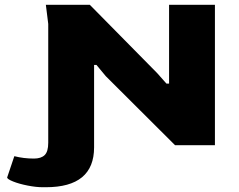

<svg xmlns="http://www.w3.org/2000/svg" viewBox="-20 -608 1000 804"><path d="M10 135 40 46Q79 56 122 56Q152 56 167 41.5Q182 27 182 -10V-508L172 -588H356L638 -302L677 -258H688V-588H880V0H713L423 -289L384 -336H374V9Q374 176 172 176H159Q131 176 95.5 169Q60 162 35 152Q10 142 10 135Z"/></svg>

Font: Gold Bold
Style: Regular
Weight: 400
Designer: jaiki
Version: Version 1.000